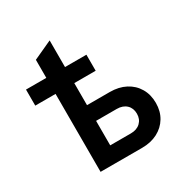

<svg xmlns="http://www.w3.org/2000/svg" viewBox="-166 -858 961 995"><g transform="rotate(-30 315.0 -361.0)"><path d="M153 0V-670.5L265 -722V-334.5H401.5Q454.5 -334.5 494.8 -313.5Q535 -292.5 557.5 -254.5Q580 -216.5 580 -166.5Q580 -117 557.5 -79.5Q535 -42 494.8 -21Q454.5 0 401.5 0ZM265 -94H388.5Q424.5 -94 445.8 -114.2Q467 -134.5 467 -167Q467 -200.5 445.8 -220.5Q424.5 -240.5 388.5 -240.5H265ZM31.5 -466.5V-562.5H393V-466.5Z"/></g></svg>

Font: Overpass SemiBold
Style: Regular
Weight: 600
Designer: Delve Withrington, Dave Bailey, Thomas Jockin
Foundry: Delve Fonts LLC
Version: Version 4.000